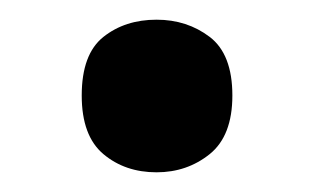

<svg xmlns="http://www.w3.org/2000/svg" viewBox="-20 -163 319 195"><path d="M63 -66Q63 -108 85 -125.5Q107 -143 139 -143Q170 -143 193 -125.5Q216 -108 216 -66Q216 -25 193 -6.5Q170 12 139 12Q107 12 85 -6.5Q63 -25 63 -66Z"/></svg>

Font: Noto Sans Kannada SemiBold
Style: Regular
Weight: 600
Designer: Jelle Bosma - Monotype Design Team
Foundry: Monotype Imaging Inc.
Version: Version 2.005; ttfautohint (v1.8.4.7-5d5b)